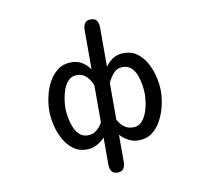

<svg xmlns="http://www.w3.org/2000/svg" viewBox="-92 -866 1184 1090"><g transform="rotate(-10 500.0 -321.5)"><path d="M499 120.1Q474.6 120.1 464.8 104.5Q455.1 88.9 455.1 66.4V-89.8Q434.6 -67.4 407.7 -53.2Q380.9 -39.1 349.6 -39.1Q304.7 -39.1 272 -64Q239.3 -88.9 218.3 -127.9Q197.3 -167 187.5 -210.4Q177.7 -253.9 177.7 -291Q177.7 -329.1 187 -372.6Q196.3 -416 216.8 -454.6Q237.3 -493.2 270 -517.6Q302.7 -542 348.6 -542Q382.8 -542 409.7 -525.9Q436.5 -509.8 455.1 -482.4V-710Q455.1 -732.4 464.8 -747.6Q474.6 -762.7 499 -762.7Q524.4 -762.7 534.2 -747.6Q543.9 -732.4 543.9 -710V-482.4Q563.5 -509.8 589.8 -525.9Q616.2 -542 650.4 -542Q696.3 -542 728.5 -517.6Q760.7 -493.2 781.2 -455.1Q801.8 -417 811.5 -374Q821.3 -331.1 821.3 -293Q821.3 -254.9 811.5 -211.4Q801.8 -168 781.2 -128.4Q760.7 -88.9 728 -64Q695.3 -39.1 649.4 -39.1Q618.2 -39.1 591.3 -53.2Q564.5 -67.4 543.9 -89.8V66.4Q543.9 89.8 534.2 105Q524.4 120.1 499 120.1ZM370.1 -117.2Q400.4 -117.2 420.9 -134.8Q441.4 -152.3 455.1 -176.8V-387.7Q455.1 -392.6 453.6 -395Q452.1 -397.5 450.2 -401.4Q438.5 -427.7 418.5 -446.3Q398.4 -464.8 367.2 -464.8Q337.9 -464.8 318.8 -446.3Q299.8 -427.7 289.6 -399.9Q279.3 -372.1 274.9 -342.8Q270.5 -313.5 270.5 -291Q270.5 -268.6 275.4 -239.3Q280.3 -210 291 -182.1Q301.8 -154.3 321.3 -135.7Q340.8 -117.2 370.1 -117.2ZM630.9 -117.2Q660.2 -117.2 678.7 -135.7Q697.3 -154.3 708.5 -182.6Q719.7 -210.9 724.1 -240.7Q728.5 -270.5 728.5 -292Q728.5 -314.5 724.1 -343.8Q719.7 -373 709.5 -400.9Q699.2 -428.7 680.2 -446.8Q661.1 -464.8 631.8 -464.8Q597.7 -464.8 576.7 -440.4Q555.7 -416 543.9 -387.7V-176.8Q557.6 -150.4 579.1 -133.8Q600.6 -117.2 630.9 -117.2Z"/></g></svg>

Font: Kosugi Maru
Style: Regular
Weight: 400
Designer: MOTOYA
Version: Version 4.002